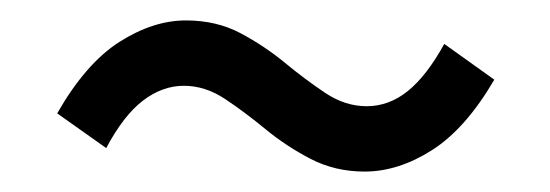

<svg xmlns="http://www.w3.org/2000/svg" viewBox="-20 -424 539 188"><path d="M337 -256Q308 -256 284 -268.5Q260 -281 240 -297.5Q220 -314 200.5 -327Q181 -340 160 -340Q139 -340 120 -325.5Q101 -311 84 -279L36 -313Q64 -362 97 -383Q130 -404 162 -404Q192 -404 215.5 -391.5Q239 -379 259 -362.5Q279 -346 298.5 -333Q318 -320 339 -320Q361 -320 379.5 -335Q398 -350 415 -381L464 -346Q436 -298 403 -277Q370 -256 337 -256Z"/></svg>

Font: Assistant ExtraLight Medium
Style: Regular
Weight: 500
Version: Version 3.000